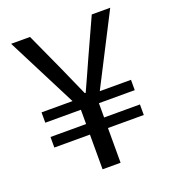

<svg xmlns="http://www.w3.org/2000/svg" viewBox="-120 -729 737 821"><g transform="rotate(-20 248.5 -319.0)"><path d="M207 0H289V-158H452V-206H289V-271H452V-318H310L474 -638H390L312 -467C292 -423 273 -379 251 -332H247C226 -379 207 -423 187 -467L109 -638H23L186 -318H45V-271H207V-206H45V-158H207Z"/></g></svg>

Font: Giro Sans Regular
Style: Regular
Weight: 400
Designer: Paul D. Hunt
Foundry: Adobe Systems Incorporated
Version: Version 1.000;PS 1.0;hotconv 1.0.88;makeotf.lib2.5.647800